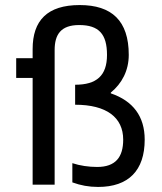

<svg xmlns="http://www.w3.org/2000/svg" viewBox="-20 -730 640 759"><path d="M293 -631C371 -631 403 -595 403 -513C403 -431 362 -395 277 -395V-316C401 -316 467 -266 467 -178C467 -109 437 -70 364 -70C331 -70 296 -75 266 -85V-9C299 3 331 9 368 9C488 9 552 -56 552 -178C552 -270 506 -331 418 -361V-364C462 -400 489 -451 489 -513C489 -648 422 -710 295 -710C167 -710 109 -649 109 -536V-500H44V-422H109V0H196V-532C196 -593 220 -631 293 -631Z"/></svg>

Font: LT Wave Mono
Style: Regular
Weight: 400
Designer: Daniel Lyons
Version: Version 2.5 (Glyphs App)